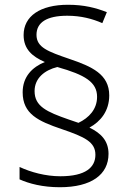

<svg xmlns="http://www.w3.org/2000/svg" viewBox="-20 -833 556 805"><path d="M75 -446C75 -355 141 -325 238 -292C335 -259 380 -238 380 -184C380 -132 340 -94 233 -94C171 -94 109 -111 62 -133V-81C102 -63 159 -48 231 -48C363 -48 435 -101 435 -188C435 -243 403 -275 355 -298C401 -323 438 -367 438 -433C438 -522 365 -554 271 -586C181 -617 133 -634 133 -687C133 -739 176 -767 262 -767C320 -767 368 -754 409 -736L428 -782C382 -800 333 -813 265 -813C148 -813 79 -765 79 -686C79 -627 115 -596 168 -573C116 -552 75 -512 75 -446ZM125 -451C125 -506 168 -539 220 -552C338 -519 387 -488 387 -427C387 -375 353 -339 309 -318L268 -332C176 -364 125 -387 125 -451Z"/></svg>

Font: Noto Sans Tamil UI Light
Style: Regular
Weight: 300
Designer: Jelle Bosma - Monotype Design Team
Foundry: Monotype Imaging Inc.
Version: Version 2.004